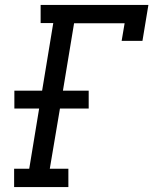

<svg xmlns="http://www.w3.org/2000/svg" viewBox="-20 -755 640 775"><path d="M37 0V-74H98L138 -317H38V-389H150L195 -662H144V-735H579L555 -590H471L483 -661H279L234 -389H338V-317H222L181 -74H256V0Z"/></svg>

Font: Iosevka Slab Extended Oblique
Style: Regular
Weight: 400
Width: 7
Italic angle: -9°
Monospace: yes
Designer: Belleve Invis
Foundry: Belleve Invis
Version: Version 11.1.0; ttfautohint (v1.8.3)